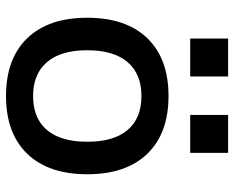

<svg xmlns="http://www.w3.org/2000/svg" viewBox="-90 -678 778 638"><g transform="rotate(90 299.0 -359.0)"><path d="M299 10Q175 10 107 -60.5Q39 -131 39 -260Q39 -389 107 -459.5Q175 -530 299 -530Q423 -530 491 -459.5Q559 -389 559 -260Q559 -131 491 -60.5Q423 10 299 10ZM299 -80Q373 -80 412 -126Q451 -172 451 -260Q451 -348 412 -394Q373 -440 299 -440Q226 -440 186.5 -394Q147 -348 147 -260Q147 -172 186.5 -126Q226 -80 299 -80ZM362 -602V-728H488V-602ZM108 -602V-728H234V-602Z"/></g></svg>

Font: M PLUS 1 Thin Medium
Style: Regular
Weight: 500
Version: Version 1.001